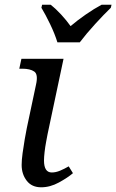

<svg xmlns="http://www.w3.org/2000/svg" viewBox="-20 -786 494 816"><path d="M155 10Q115 10 93.5 -18Q72 -46 72 -85Q72 -106 76 -135Q80 -164 85 -193.5Q90 -223 94 -242L133 -426Q143 -470 125.5 -482Q108 -494 75 -494H62L71 -536H250L182 -215Q180 -204 176 -183Q172 -162 169.5 -140Q167 -118 167 -104Q167 -53 200 -53Q217 -53 235 -60.5Q253 -68 272 -79L290 -50Q268 -31 230.5 -10.5Q193 10 155 10ZM224 -606Q213 -642 193 -683.5Q173 -725 156 -753L159 -766H195Q218 -748 240.5 -723.5Q263 -699 280 -675Q308 -699 344 -724Q380 -749 412 -766H454L451 -753Q422 -725 384.5 -684Q347 -643 319 -606Z"/></svg>

Font: NotoSerif-Italic
Style: Regular
Weight: 400
Italic angle: -12°
Designer: Monotype Design Team
Foundry: Monotype Imaging Inc.
Version: Version 2.007; ttfautohint (v1.8) -l 8 -r 50 -G 200 -x 14 -D